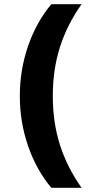

<svg xmlns="http://www.w3.org/2000/svg" viewBox="-20 -790 452 920"><path d="M226 110Q154 24 114.5 -90.5Q75 -205 75 -330Q75 -455 114.5 -569.5Q154 -684 226 -770H371Q301 -671 267 -563.5Q233 -456 233 -330Q233 -204 267 -96.5Q301 11 371 110Z"/></svg>

Font: M PLUS 1 Thin ExtraBold
Style: Regular
Weight: 800
Version: Version 1.001